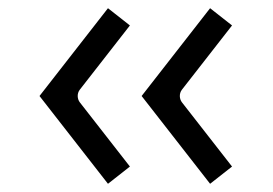

<svg xmlns="http://www.w3.org/2000/svg" viewBox="-20 -513 669 470"><path d="M244.3 -63.1 298 -105.3 175.3 -262.6C169.1 -270.6 168 -284 175.3 -293.4L298 -450.7L244.3 -492.9L76.7 -278ZM494.3 -63.1 548 -105.3 425.3 -262.6C419.1 -270.6 418 -284 425.3 -293.4L548 -450.7L494.3 -492.9L326.7 -278Z"/></svg>

Font: Hussar Ekologiczny
Style: Regular
Weight: 400
Foundry: Cannot Into Space Fonts
Version: Version 0.97